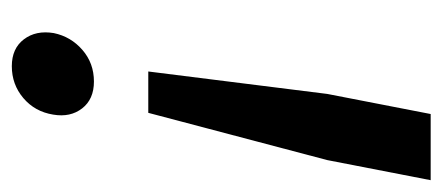

<svg xmlns="http://www.w3.org/2000/svg" viewBox="-232 -508 749 325"><g transform="rotate(90 142.5 -345.5)"><path d="M101 -222 139 -525 173 -700H285L251 -525L171 -222ZM92 9Q62 9 46.5 -11.5Q31 -32 36 -62Q42 -91 64.5 -110.5Q87 -130 118 -130Q148 -130 163.5 -110Q179 -90 174 -61Q169 -30 146 -10.5Q123 9 92 9Z"/></g></svg>

Font: REM
Style: Italic
Weight: 400
Italic angle: -11°
Designer: Octavio Pardo
Foundry: Ashler Design
Version: Version 1.005;gftools[0.9.28]